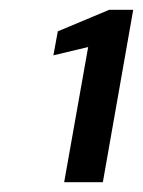

<svg xmlns="http://www.w3.org/2000/svg" viewBox="-20 -724 292 392"><path d="M111 -352 160 -628 89 -611 98 -660 203 -704H252L190 -352Z"/></svg>

Font: DM Sans 12pt Medium
Style: Italic
Weight: 500
Italic angle: -10°
Version: Version 4.004;gftools[0.9.30]